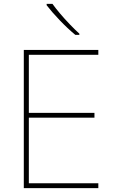

<svg xmlns="http://www.w3.org/2000/svg" viewBox="-20 -972 590 992"><path d="M488 0H103V-714H488V-689H129V-389H468V-364H129V-25H488ZM251 -952Q266 -931 290 -902.5Q314 -874 341 -846Q368 -818 390 -798V-792H369Q329 -825 288 -868Q247 -911 221 -945V-952Z"/></svg>

Font: Noto Sans Tamil Thin
Style: Regular
Weight: 100
Designer: Jelle Bosma - Monotype Design Team
Foundry: Monotype Imaging Inc.
Version: Version 2.004; ttfautohint (v1.8.4.7-5d5b)